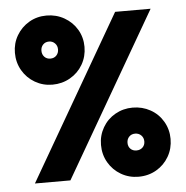

<svg xmlns="http://www.w3.org/2000/svg" viewBox="-52 -770 802 830"><g transform="rotate(-5 349.0 -354.5)"><path d="M30 -570Q30 -611 50 -645Q70 -679 104 -699Q138 -719 180 -719Q222 -719 257 -699Q292 -679 312 -645Q332 -611 332 -570Q332 -528 312 -493.5Q292 -459 257 -439Q222 -419 180 -419Q139 -419 104.5 -439Q70 -459 50 -493.5Q30 -528 30 -570ZM221 0H67L477 -709H631ZM217 -569Q217 -585 206.5 -595.5Q196 -606 181 -606Q165 -606 155 -595.5Q145 -585 145 -569Q145 -553 155 -542.5Q165 -532 181 -532Q197 -532 207 -542.5Q217 -553 217 -569ZM366 -141Q366 -182 386 -216.5Q406 -251 440.5 -270.5Q475 -290 516 -290Q558 -290 593 -270.5Q628 -251 648 -216.5Q668 -182 668 -141Q668 -99 648 -64.5Q628 -30 593.5 -10Q559 10 516 10Q475 10 440.5 -10Q406 -30 386 -64.5Q366 -99 366 -141ZM554 -140Q554 -156 543.5 -166.5Q533 -177 517 -177Q501 -177 491 -166.5Q481 -156 481 -140Q481 -124 491 -114Q501 -104 517 -104Q533 -104 543.5 -114Q554 -124 554 -140Z"/></g></svg>

Font: Outfit Extra Bold
Style: Regular
Weight: 800
Designer: Rodrigo Fuenzalida
Foundry: fragTYPE
Version: Version 1.000